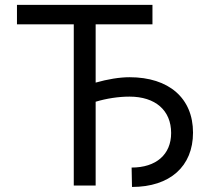

<svg xmlns="http://www.w3.org/2000/svg" viewBox="-20 -747 848 773"><path d="M593.8 -727.3H48.3V-649.1H277V0H365.1V-337.4C408.4 -350.5 457 -358 501.4 -358C605.5 -358 669 -302.6 669 -211.6C669 -125 608.7 -72.4 509.9 -72.4L511.4 5.7C664.1 5.7 757.1 -77.1 757.1 -213.1C757.1 -351.6 660.2 -436.1 501.4 -436.1C461.3 -436.1 412.3 -427.9 365.1 -414.4V-649.1H593.8Z"/></svg>

Font: Magic Ui Pro
Style: Regular
Weight: 400
Designer: Stefan Endress, Andreas Faust
Version: Version 1.000;FEAKit 1.0